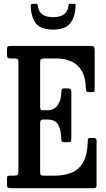

<svg xmlns="http://www.w3.org/2000/svg" viewBox="-20 -992 558 1012"><path d="M53 -684H35.5Q23 -684 20 -688.5Q17 -693 17 -705V-730.5Q17 -743 20.2 -746.5Q23.5 -750 35.5 -750H452.5Q469.5 -750 474.2 -746.5Q479 -743 479 -726V-526.5Q479 -514 478 -510.2Q477 -506.5 464 -506.5H448.5Q437.5 -506.5 435.2 -511.2Q433 -516 432.5 -525.5Q431 -585.5 410 -620Q389 -654.5 354 -669.2Q319 -684 276 -684H214.5Q201 -684 196.2 -680Q191.5 -676 191.5 -661.5V-434Q191.5 -411 199 -411H230Q266.5 -411 284.8 -438.5Q303 -466 303.5 -508.5Q303 -519 306.2 -522.5Q309.5 -526 317.5 -526H339.5Q356 -526 356 -509.5V-262.5Q356 -250.5 353.2 -246.5Q350.5 -242.5 339.5 -242.5H317.5Q311.5 -242.5 307 -245.8Q302.5 -249 303 -260.5Q302 -303 288 -332.5Q274 -362 227.5 -362H207.5Q198.5 -362 195 -357.5Q191.5 -353 191.5 -339V-88Q191.5 -73.5 195.5 -69.8Q199.5 -66 214.5 -66H266Q319 -66 358.2 -82.2Q397.5 -98.5 419.2 -137.8Q441 -177 442.5 -247Q442.5 -258 445.2 -261.5Q448 -265 456.5 -265H469.5Q480 -265 484.5 -262.2Q489 -259.5 489 -248.5V-17.5Q489 -6 486 -3Q483 0 472 0H37.5Q26 0 21.5 -2.8Q17 -5.5 17 -18V-52Q17 -62.5 20.8 -64.2Q24.5 -66 35 -66H50.5Q69 -66 73 -70.5Q77 -75 77 -93V-663Q77 -678 72.5 -681Q68 -684 53 -684ZM259.5 -836Q193.5 -836 168.2 -870.2Q143 -904.5 142 -962.5Q142 -972 153.5 -972H170Q178.5 -972 179 -964Q184.5 -901.5 259.5 -901.5Q331.5 -901.5 340.5 -957.5Q342 -964.5 342 -968.2Q342 -972 351 -972H368.5Q376.5 -972 377.8 -969.8Q379 -967.5 378.5 -960Q376.5 -903.5 350.5 -869.8Q324.5 -836 259.5 -836Z"/></svg>

Font: Besley* Condensed Medium
Style: Regular
Weight: 500
Width: 3
Designer: Owen Earl
Foundry: indestructible type*
Version: Version 3.000; ttfautohint (v1.8.3)